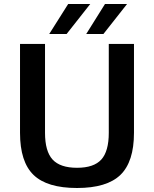

<svg xmlns="http://www.w3.org/2000/svg" viewBox="-20 -920 770 960"><path d="M80.1 -255.9V-700.2H205.1V-255.9Q205.1 -163.6 242.9 -122.3Q280.8 -81.1 365.2 -81.1Q449.2 -81.1 486.6 -122.3Q523.9 -163.6 523.9 -255.9V-700.2H649.9V-255.9Q649.9 -111.3 582.3 -45.7Q514.6 20 365.2 20Q215.3 20 147.7 -45.4Q80.1 -110.8 80.1 -255.9ZM226.1 -750 320.8 -899.9H431.2L313 -750ZM411.1 -750 504.9 -899.9H615.2L497.1 -750Z"/></svg>

Font: Fivo Sans Modern Med
Style: Regular
Weight: 450
Designer: Alexander Slobzheninov
Foundry: Alexander Slobzheninov
Version: 1.0